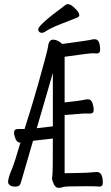

<svg xmlns="http://www.w3.org/2000/svg" viewBox="-20 -900 540 930"><path d="M264 10Q249 10 240.5 -8.5Q232 -27 232 -37Q232 -43 234 -54Q236 -69 236 -229L140 -218L81 -15Q76 4 56 4Q35 4 27 -3.5Q19 -11 19 -18Q19 -38 40 -87Q53 -120 78 -206L83 -208Q63 -208 55.5 -226.5Q48 -245 48 -258Q48 -275 67 -275H99Q132 -378 163 -486Q210 -653 213 -675Q216 -708 238 -708Q258 -708 282 -687Q406 -704 414 -706Q428 -710 439 -710Q465 -710 465 -658Q465 -641 449 -641L430 -642Q412 -642 293 -625V-404Q369 -412 380 -415Q396 -419 406 -419Q422 -419 428 -400.5Q434 -382 434 -368Q434 -350 417 -350H383L293 -343V-61L350 -62Q397 -62 449 -67Q478 -67 478 -14Q478 4 461 4L452 3Q437 2 397 2Q291 2 284.5 6Q278 10 264 10ZM158 -279 236 -288V-547Q233 -538 210 -457Q187 -376 158 -279ZM183 -741Q174 -741 169.5 -746.5Q165 -752 165 -758Q165 -779 300 -878Q303 -880 308 -880Q319 -880 331.5 -870Q344 -860 354 -848Q364 -836 364 -826Q364 -820 357 -816Q313 -798 269.5 -781.5Q226 -765 196 -745Q189 -741 183 -741Z"/></svg>

Font: LXGW WenKai Mono Lite
Style: Regular
Weight: 400
Monospace: yes
Designer: LXGW / Fontworks Inc.
Foundry: LXGW / Fontworks Inc.
Version: Version 1.520; June 14, 2025